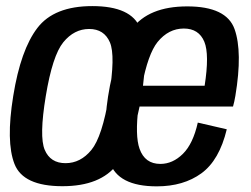

<svg xmlns="http://www.w3.org/2000/svg" viewBox="-20 -622 844 646"><path d="M190 4.5Q58 4.5 28.8 -70.2Q-0.5 -145 24.5 -299Q49.5 -454.5 105.8 -528Q162 -601.5 290.5 -601.5Q422.5 -601.5 451.8 -527Q481 -452.5 456 -299Q430.5 -143.5 374.5 -69.5Q318.5 4.5 190 4.5ZM200.5 -73Q251 -73 287.5 -117.5Q324 -162 346.5 -298.5Q369 -434.5 349.8 -479.5Q330.5 -524.5 280 -524.5Q229.5 -524.5 193 -479.8Q156.5 -435 134 -298.5Q111.5 -162.5 130.5 -117.8Q149.5 -73 200.5 -73ZM507.5 5Q376 5 349.2 -77Q322.5 -159 343.5 -297Q367 -447.5 423.2 -524Q479.5 -600.5 610 -600.5Q742 -600.5 769.2 -524Q796.5 -447.5 772 -300Q768.5 -279 764 -263.5H446Q434 -165 449.5 -121.5Q467.5 -70.5 519.5 -70.5Q561 -70.5 595.2 -104.2Q629.5 -138 645.5 -209.5L743 -187Q718 -83 657.8 -39Q597.5 5 507.5 5ZM457.5 -333.5H668.5Q685 -439 667.5 -481.5Q649 -526 598.5 -526Q547 -526 510 -480.5Q478 -440.5 457.5 -333.5Z"/></svg>

Font: Anybody Medium
Style: Italic
Weight: 500
Italic angle: -10°
Designer: Tyler Finck
Foundry: Etcetera Type Company
Version: Version 1.010; ttfautohint (v1.8.3) -l 8 -r 50 -G 200 -x 14 